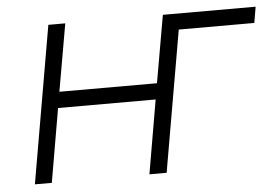

<svg xmlns="http://www.w3.org/2000/svg" viewBox="-43 -577 910 633"><g transform="rotate(-5 412.0 -260.0)"><path d="M517 -520 478 -297H155L194 -520H138L48 0H104L146 -244H469L427 0H484L565 -467H815L824 -520Z"/></g></svg>

Font: Fixel Display Light
Style: Italic
Weight: 300
Italic angle: -10°
Designer: AlfaBravo + MacPaw
Foundry: Kyrylo Tkachov, Marchela Mozhyna, Serhii Makarenko, Maria Weinstein, Zakhar Kryvoshyya
Version: Version 1.210;Glyphs 3.2 (3217)